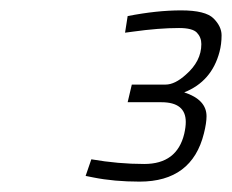

<svg xmlns="http://www.w3.org/2000/svg" viewBox="-20 -819 447 370"><path d="M335 -641Q378 -627 378 -595Q378 -582 373 -562Q350 -469 249 -469Q200 -469 160 -477L145 -480L156 -512Q208 -503 258 -503Q321 -503 335 -561Q338 -574 338 -584Q338 -622 291 -622H226L234 -656H299Q317 -656 338 -675Q368 -701 368 -734Q368 -747 359.5 -756Q351 -765 325 -765Q286 -765 236 -758L221 -756L226 -788Q282 -799 329 -799Q376 -799 391.5 -783.5Q407 -768 407 -751Q407 -734 403 -719Q388 -662 335 -641Z"/></svg>

Font: Titillium Web ExtraLight
Style: Italic
Weight: 275
Italic angle: -13°
Version: Version 1.002;PS 57.000;hotconv 1.0.70;makeotf.lib2.5.55311